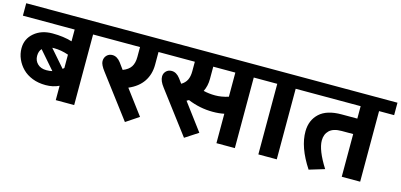

<svg xmlns="http://www.w3.org/2000/svg" viewBox="-77 -1042 3040 1456"><g transform="rotate(15 1442.5 -314.0)"><path d="M263.4 -200.7Q288.7 -200.7 309.4 -205.8L187.6 -345.8Q167.8 -324.6 167.8 -287.7Q167.8 -250.8 193.6 -225.7Q219.4 -200.7 263.4 -200.7ZM278.1 -377.1Q267.4 -377.1 262.9 -376.6L380.2 -242.2Q387.3 -248.2 391.3 -252.3V-356.9Q332.7 -377.1 278.1 -377.1ZM391.3 0V-112.7Q344.8 -90 286.7 -90Q228.5 -90 182 -108.4Q135.5 -126.9 104.7 -158Q73.8 -189.1 56.1 -229.3Q38.4 -269.5 38.4 -313.4Q38.4 -386.8 94.3 -434.5Q150.2 -482.3 237.4 -482.3Q324.6 -482.3 391.3 -461.6V-554.1H-15.2V-651.7H654.7V-554.1H535.9V0Z M693.1 -303.3Q657.2 -349.8 657.2 -377.7Q657.2 -405.5 674.7 -423.4Q692.1 -441.4 718.9 -441.4Q755.8 -441.4 785.1 -402.9L822 -352.4Q866.5 -369.6 885.5 -399.1Q904.4 -428.7 904.4 -476.2V-554.1H624.4V-651.7H1140.5V-554.1H1049.5V-454Q1049.5 -379.2 1011.9 -322.5Q974.2 -265.9 898.4 -233.6L1041.5 -42.5L940.8 24.8Z M1123.4 -381.7Q1123.4 -406.5 1140.3 -423.9Q1157.2 -441.4 1184.5 -441.4Q1221.4 -441.4 1250.8 -402.9L1278.1 -366Q1307.4 -383.2 1321 -410.5Q1334.7 -437.8 1334.7 -479.8V-554.1H1090V-651.7H1916.1V-554.1H1797.3V0H1652.7V-231Q1613.2 -222.4 1563.2 -222.4Q1462.1 -222.4 1367 -261.9Q1361.5 -258.3 1350.4 -252.3L1507.1 -42.5L1404.4 24.3L1156.7 -303.8Q1123.4 -346.8 1123.4 -381.7ZM1457 -357.9Q1500 -347.3 1549 -347.3Q1598.1 -347.3 1652.7 -364.5V-554.1H1479.3V-457.5Q1479.3 -402.4 1457 -357.9Z M1981.8 0V-554.1H1885.7V-651.7H2245.2V-554.1H2126.4V0Z M2513.1 -456.5H2636.5V-554.1H2214.9V-651.7H2899.4V-554.1H2781.1V0H2636.5V-335.2H2546.5Q2480.8 -335.2 2449.9 -305.6Q2419.1 -276 2419.1 -227Q2419.1 -151.2 2500 -23.3L2379.7 13.1Q2280.1 -138.5 2281.6 -262.9Q2282.6 -349.8 2340 -403.2Q2397.4 -456.5 2513.1 -456.5Z"/></g></svg>

Font: Khula
Style: Bold
Weight: 700
Designer: Erin McLaughlin, Steve Matteson
Version: Version 1.000;PS 1.0;hotconv 1.0.72;makeotf.lib2.5.5900; ttf